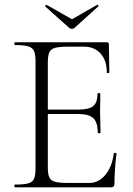

<svg xmlns="http://www.w3.org/2000/svg" viewBox="-20 -807 573 827"><path d="M457 0H44Q42 0 42 -6Q42 -12 44 -12Q82 -12 101 -17Q120 -22 126.5 -37Q133 -52 133 -81V-544Q133 -573 126.5 -587.5Q120 -602 101 -607.5Q82 -613 44 -613Q42 -613 42 -619Q42 -625 44 -625H440Q449 -625 449 -616L451 -495Q451 -492 445.5 -492Q440 -492 440 -495Q440 -547 413 -576.5Q386 -606 342 -606H273Q236 -606 217.5 -601Q199 -596 192.5 -581.5Q186 -567 186 -538V-85Q186 -57 192.5 -43Q199 -29 217.5 -24Q236 -19 273 -19H365Q405 -19 434 -54Q463 -89 470 -146Q470 -149 476 -148.5Q482 -148 482 -145Q478 -119 475.5 -82.5Q473 -46 473 -15Q473 0 457 0ZM401 -235Q401 -280 382 -298Q363 -316 315 -316H161V-335H318Q364 -335 382 -350.5Q400 -366 400 -404Q400 -406 406 -406Q412 -406 412 -404Q412 -375 411.5 -359Q411 -343 411 -325Q411 -303 412 -281.5Q413 -260 413 -235Q413 -233 407 -233Q401 -233 401 -235ZM278 -687 175 -779Q173 -781 176.5 -784Q180 -787 181 -786L290 -724L398 -786Q400 -788 403 -784.5Q406 -781 403 -779L301 -687Q297 -683 290 -683Q283 -683 278 -687Z"/></svg>

Font: Cormorant Garamond Light Light
Style: Regular
Weight: 300
Version: Version 4.001